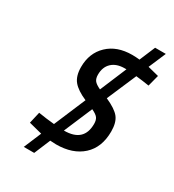

<svg xmlns="http://www.w3.org/2000/svg" viewBox="-210 -895 1029 1134"><g transform="rotate(30 304.0 -328.5)"><path d="M533 -218Q533 -109 467 -49Q401 11 288 11Q274 11 248 9L202 119H131L181 0L91 -23L109 -101Q163 -92 218 -87L309 -302Q244 -330 216 -364Q188 -398 188 -459Q188 -554 249.5 -613Q311 -672 415 -672Q440 -672 465 -669L510 -776H583L533 -659L608 -640L588 -563Q545 -570 498 -575L412 -375Q482 -344 507.5 -311.5Q533 -279 533 -218ZM423 -206Q423 -232 412.5 -246.5Q402 -261 370 -276L288 -83H289Q423 -83 423 -206ZM297 -470Q297 -444 308 -429.5Q319 -415 351 -400L427 -581H416Q360 -581 328.5 -551.5Q297 -522 297 -470Z"/></g></svg>

Font: Titillium Web
Style: SemiBold Italic
Weight: 600
Italic angle: -13°
Version: Version 1.001;PS 57.000;hotconv 1.0.70;makeotf.lib2.5.55311